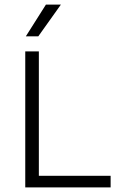

<svg xmlns="http://www.w3.org/2000/svg" viewBox="-20 -820 511 840"><path d="M90.5 0V-595H150V-51H464V0ZM93 -661 181 -800H246.5L147.5 -661Z"/></svg>

Font: Encode Sans SC Condensed Thin Light
Style: Regular
Weight: 300
Version: Version 3.002